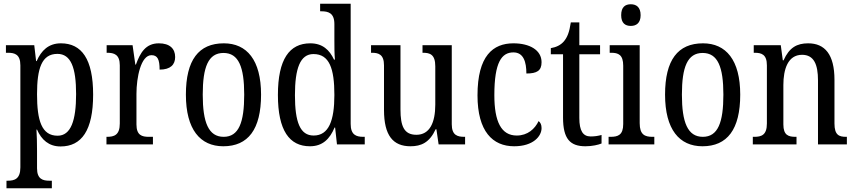

<svg xmlns="http://www.w3.org/2000/svg" viewBox="-20 -780 4618 1037"><path d="M15 237H260V196H247C212 196 180 188 180 129V34C180 -6 179 -48 177 -80H180C204 -25 244 11 307 11C421 11 483 -76 483 -269C483 -461 421 -546 309 -546C242 -546 203 -507 178 -450H175L165 -536H12V-495H23C60 -495 90 -486 90 -427V124C90 187 58 196 22 196H15ZM291 -47C205 -47 180 -129 180 -271C180 -410 205 -489 290 -489C363 -489 391 -415 391 -272C391 -129 363 -47 291 -47Z M555 0H806V-41H784C747 -41 717 -49 717 -108V-273C717 -362 741 -482 798 -482C831 -482 842 -459 842 -404C901 -404 926 -431 926 -472C926 -517 897 -546 838 -546C766 -546 737 -494 714 -431H711L696 -536H556V-495H559C596 -495 627 -486 627 -427V-113C627 -50 596 -41 558 -41H555Z M1186 10C1320 10 1390 -81 1390 -269C1390 -456 1313 -546 1189 -546C1053 -546 984 -456 984 -269C984 -81 1061 10 1186 10ZM1188 -41C1106 -41 1075 -119 1075 -269C1075 -418 1105 -494 1187 -494C1269 -494 1299 -418 1299 -269C1299 -119 1270 -41 1188 -41Z M1654 10C1722 10 1761 -29 1787 -91H1790L1800 0H1950V-41H1942C1903 -41 1874 -52 1874 -111V-760H1709V-719H1716C1753 -719 1786 -710 1786 -650V-565C1786 -529 1786 -490 1789 -458H1784C1760 -510 1722 -546 1656 -546C1543 -546 1481 -460 1481 -267C1481 -75 1543 10 1654 10ZM1674 -48C1601 -48 1573 -120 1573 -266C1573 -410 1601 -488 1673 -488C1759 -488 1786 -410 1786 -267C1786 -129 1756 -48 1674 -48Z M2197 10C2255 10 2300 -10 2333 -82H2337L2349 0H2492V-41H2488C2451 -41 2420 -49 2420 -109V-536H2262V-495H2265C2302 -495 2331 -486 2331 -422V-215C2331 -118 2301 -52 2229 -52C2162 -52 2143 -99 2143 -189V-536H1984V-495H1988C2025 -495 2054 -486 2054 -427V-186C2054 -48 2103 10 2197 10Z M2757 10C2861 10 2905 -45 2905 -88C2905 -107 2899 -118 2889 -126C2869 -84 2830 -48 2771 -48C2687 -48 2650 -123 2650 -266C2650 -445 2690 -497 2753 -497C2808 -497 2823 -445 2823 -383C2880 -383 2905 -398 2905 -444C2905 -510 2840 -546 2753 -546C2643 -546 2559 -479 2559 -265C2559 -70 2641 10 2757 10Z M3142 10C3179 10 3212 2 3229 -5V-51C3210 -46 3193 -43 3170 -43C3129 -43 3109 -73 3109 -143V-487H3221V-536H3109V-659H3063C3055 -605 3044 -579 3026 -557C3008 -536 2984 -525 2955 -520V-487H3021V-145C3021 -30 3059 10 3142 10Z M3387 -640C3416 -640 3440 -655 3440 -698C3440 -742 3416 -757 3387 -757C3357 -757 3335 -742 3335 -698C3335 -655 3357 -640 3387 -640ZM3267 0H3514V-41H3504C3463 -41 3435 -52 3435 -115V-536H3273V-495H3281C3320 -495 3346 -484 3346 -425V-110C3346 -51 3318 -41 3278 -41H3267Z M3774 10C3908 10 3978 -81 3978 -269C3978 -456 3901 -546 3777 -546C3641 -546 3572 -456 3572 -269C3572 -81 3649 10 3774 10ZM3776 -41C3694 -41 3663 -119 3663 -269C3663 -418 3693 -494 3775 -494C3857 -494 3887 -418 3887 -269C3887 -119 3858 -41 3776 -41Z M4046 0H4282V-41H4277C4239 -41 4211 -49 4211 -108V-321C4211 -405 4235 -484 4312 -484C4376 -484 4398 -432 4398 -346V0H4554V-41H4550C4512 -41 4487 -50 4487 -113V-349C4487 -486 4435 -546 4345 -546C4285 -546 4243 -524 4212 -454H4208L4197 -536H4051V-495H4056C4093 -495 4122 -486 4122 -427V-113C4122 -50 4092 -41 4054 -41H4046Z"/></svg>

Font: Noto Serif Devanagari Condensed
Style: Regular
Weight: 400
Width: 3
Designer: Universal Thirst, Indian Type Foundry and the Monotype Design Team
Foundry: Monotype Imaging Inc.
Version: Version 2.004